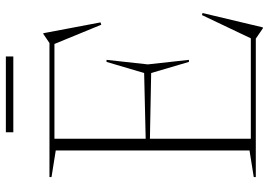

<svg xmlns="http://www.w3.org/2000/svg" viewBox="-151 -743 918 656"><g transform="rotate(-90 308.0 -415.0)"><path d="M431.5 -510 416 -369 431.5 -228.5H424.5L386.5 -357.5L150.5 -362V-376L386.5 -381.5L424.5 -510ZM559.5 -530.5 551.5 -528 482.5 -696 509.5 -688H123V-705H489L520 -726H522.5ZM501 -8.5 584.5 -184 591.5 -182 542.5 24H539L504 0H123V-17H523.5ZM31 0V-7L122 -21.5V-683.5L31 -698V-705H162V0ZM184 -828.5V-854H443V-828.5Z"/></g></svg>

Font: Newsreader 60pt ExtraLight
Style: Regular
Weight: 250
Designer: Hugues Gentile
Foundry: Production Type
Version: Version 1.003